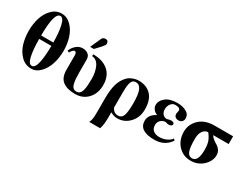

<svg xmlns="http://www.w3.org/2000/svg" viewBox="-75 -1318 2786 2149"><g transform="rotate(30 1318.0 -243.5)"><path d="M250 -692Q320 -692 373 -639Q426 -586 451 -507Q476 -428 476 -340Q476 -253 451.5 -173.5Q427 -94 375.5 -40Q324 14 258 14Q182 14 127.5 -40.5Q73 -95 49 -173Q25 -251 25 -341Q25 -429 49 -507Q73 -585 126 -638.5Q179 -692 250 -692ZM172 -364H329Q329 -486 310 -573.5Q291 -661 250 -661Q172 -661 172 -364ZM329 -320H172Q172 -190 190 -103.5Q208 -17 250 -17Q292 -17 310.5 -103.5Q329 -190 329 -320Z M710 -528 771 -664Q783 -692 818 -692Q855 -692 855 -648Q855 -633 821 -595L758 -528ZM782 -449V-473Q908 -473 980 -409.5Q1052 -346 1052 -229Q1052 -122 989 -54Q926 14 826 14Q721 14 665 -30Q609 -74 609 -173V-355Q609 -402 585 -402Q562 -402 536 -354L513 -365Q530 -410 566.5 -441.5Q603 -473 649 -473Q689 -473 718.5 -451.5Q748 -430 748 -381V-225Q748 -173 750.5 -140.5Q753 -108 760.5 -77Q768 -46 784 -31.5Q800 -17 826 -17Q852 -17 868.5 -32.5Q885 -48 892.5 -79.5Q900 -111 902.5 -143.5Q905 -176 905 -226Q905 -314 874.5 -379Q844 -444 782 -449Z M1372 14H1373Q1325 14 1282 -12V54Q1282 156 1262 205H1122Q1135 177 1139 147Q1143 117 1143 55V-113Q1143 -220 1163 -292.5Q1183 -365 1233 -417Q1257 -442 1296.5 -457.5Q1336 -473 1375 -473Q1473 -473 1532.5 -411.5Q1592 -350 1592 -228Q1592 -123 1527.5 -54.5Q1463 14 1372 14ZM1282 -271V-72Q1309 -17 1363 -17Q1410 -17 1427.5 -62Q1445 -107 1445 -220Q1445 -342 1422 -392Q1399 -442 1352 -442Q1313 -442 1297.5 -403Q1282 -364 1282 -271Z M2036 -109 2053 -91Q1984 14 1850 14Q1652 14 1652 -118Q1652 -195 1740 -241V-242Q1708 -254 1689 -279.5Q1670 -305 1670 -330Q1670 -388 1723 -430.5Q1776 -473 1873 -473Q1939 -473 1988 -446.5Q2037 -420 2037 -367Q2037 -343 2021 -326Q2005 -309 1976 -309Q1952 -309 1935.5 -322.5Q1919 -336 1919 -363Q1919 -371 1923 -385.5Q1927 -400 1927 -405Q1927 -442 1862 -442Q1828 -442 1805.5 -412.5Q1783 -383 1783 -342Q1783 -304 1803.5 -280.5Q1824 -257 1857 -257Q1860 -257 1877 -262.5Q1894 -268 1911 -268Q1930 -268 1940 -260.5Q1950 -253 1950 -243Q1950 -231 1939 -222Q1928 -213 1906 -213Q1893 -213 1862 -222Q1830 -222 1803 -198Q1776 -174 1776 -135Q1776 -87 1806 -63.5Q1836 -40 1885 -40Q1930 -40 1973 -59Q2016 -78 2036 -109Z M2597 -461V-361H2397Q2409 -339 2435 -319Q2461 -299 2484 -286Q2507 -273 2525 -246.5Q2543 -220 2543 -185Q2543 -109 2478.5 -47.5Q2414 14 2318 14Q2222 14 2157.5 -55Q2093 -124 2093 -232Q2093 -325 2163 -393Q2233 -461 2358 -461ZM2397 -169Q2397 -230 2384 -271.5Q2371 -313 2333 -361Q2293 -361 2266.5 -324.5Q2240 -288 2240 -219Q2240 -109 2258.5 -63Q2277 -17 2320 -17Q2397 -17 2397 -169Z"/></g></svg>

Font: STIX
Style: Bold
Weight: 700
Designer: MicroPress Inc., with final additions and corrections provided by Coen Hoffman, Elsevier (retired)
Version: Version 1.1.1